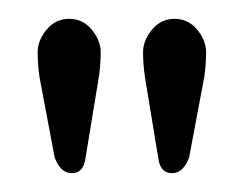

<svg xmlns="http://www.w3.org/2000/svg" viewBox="-20 -673 259 204"><path d="M22 -591Q20 -605 20 -617.5Q20 -630 29.5 -641.5Q39 -653 53.5 -653Q68 -653 77.5 -641.5Q87 -630 87 -617.5Q87 -605 85 -591L71 -506Q69 -489 56.5 -489Q44 -489 38 -506ZM181 -506Q175 -489 162.5 -489Q150 -489 148 -506L134 -591Q132 -605 132 -617.5Q132 -630 141.5 -641.5Q151 -653 165.5 -653Q180 -653 189.5 -641.5Q199 -630 199 -617.5Q199 -605 197 -591Z"/></svg>

Font: Glass Antiqua
Style: Regular
Weight: 400
Version: 1.001